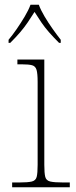

<svg xmlns="http://www.w3.org/2000/svg" viewBox="-20 -786 320 806"><path d="M31 0V-20H61Q97 -20 113.5 -24Q130 -28 134 -43.5Q138 -59 138 -94V-442Q138 -477 133.5 -492.5Q129 -508 115 -512Q101 -516 71 -516H53V-536H166V-94Q166 -59 170 -43.5Q174 -28 191 -24Q208 -20 245 -20H273V0ZM16 -619Q32 -638 50 -664Q68 -690 84 -717Q100 -744 108 -766H143Q151 -744 167 -717Q183 -690 201.5 -664Q220 -638 235 -619V-606H228Q203 -631 185.5 -651Q168 -671 154 -691.5Q140 -712 125 -736Q110 -712 96 -691.5Q82 -671 65 -651Q48 -631 23 -606H16Z"/></svg>

Font: Noto Rashi Hebrew Thin
Style: Regular
Weight: 250
Version: Version 1.006